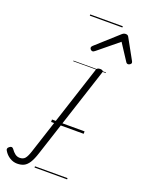

<svg xmlns="http://www.w3.org/2000/svg" viewBox="-474 -989 1128 1485"><g transform="rotate(20 90.5 -246.0)"><path d="M-138 393Q-170 393 -199 375Q-228 357 -245 328Q-252 319 -250 310Q-248 301 -238 294Q-228 286 -220 286.5Q-212 287 -205 296Q-189 319 -172 331.5Q-155 344 -134 344Q-106 344 -90.5 326Q-75 308 -59 257L186 -496Q189 -506 196.5 -510.5Q204 -515 218 -515Q231 -515 237.5 -510Q244 -505 241 -496L-5 259Q-22 312 -40.5 341Q-59 370 -82 381.5Q-105 393 -138 393ZM113 -623Q105 -623 98 -630Q91 -637 91 -645Q91 -650 93.5 -654Q96 -658 100 -662L281 -825Q289 -832 296 -834.5Q303 -837 311 -837Q318 -837 324.5 -834Q331 -831 335 -823L425 -660Q428 -655 429.5 -651Q431 -647 431 -644Q431 -635 422 -629Q413 -623 406 -623Q400 -623 395.5 -626Q391 -629 388 -634L300 -769L135 -634Q128 -629 123.5 -626Q119 -623 113 -623ZM0 365H268V375H0ZM0 -20H268V0H0ZM0 -505H268V-500H0ZM0 -885H268V-875H0Z"/></g></svg>

Font: Playwrite DK Loopet Guides
Style: Regular
Weight: 400
Designer: Veronika Burian, José Scaglione
Foundry: TypeTogether
Version: Version 1.003